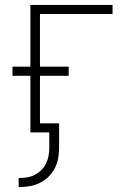

<svg xmlns="http://www.w3.org/2000/svg" viewBox="-20 -540 540 783"><path d="M56 223V186Q73 186 89.5 183.5Q106 181 121 173.5Q136 166 148 154Q160 142 167.5 127Q175 112 178 95.5Q181 79 181 63V0H104V-231H31V-268H104V-520H439V-483H143V-268H260V-231H143V-37H221V63Q221 85 217 106.5Q213 128 203 147Q193 166 177 181.5Q161 197 141 206.5Q121 216 99.5 219.5Q78 223 56 223Z"/></svg>

Font: Iosevka Extralight
Style: Regular
Weight: 200
Monospace: yes
Designer: Belleve Invis
Foundry: Belleve Invis
Version: Version 32.0.1; ttfautohint (v1.8.4)